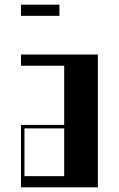

<svg xmlns="http://www.w3.org/2000/svg" viewBox="-20 -804 510 824"><path d="M70 -268H255.5V-522H70V-570H400V0H70ZM255.5 -48V-253H85V-48ZM70 -784H235V-736H70Z"/></svg>

Font: Facade Sud
Style: Regular
Weight: 100
Designer: Éléonore Fines
Foundry: Velvetyne Type Foundry
Version: Version 1.001;Glyphs 3.2 (3202)